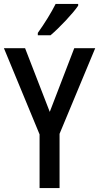

<svg xmlns="http://www.w3.org/2000/svg" viewBox="-20 -1026 506 980"><path d="M379 -997V-1006H264C242 -962 208 -907 173 -858V-846H238C283 -884 353 -958 379 -997ZM234 -455 108 -780H0L182 -340V-66H284V-343L466 -780H359Z"/></svg>

Font: Noto Sans Malayalam UI Condensed Medium
Style: Regular
Weight: 500
Width: 3
Designer: Jelle Bosma - Monotype Design Team
Foundry: Monotype Imaging Inc.
Version: Version 2.104